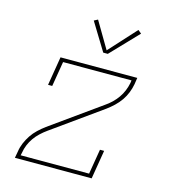

<svg xmlns="http://www.w3.org/2000/svg" viewBox="-112 -846 824 935"><g transform="rotate(15 300.0 -378.5)"><path d="M50 0 56 -33Q59 -55 68 -76.5Q77 -98 90 -117.5Q103 -137 120.5 -153.5Q138 -170 157 -184L406 -362Q424 -374 439.5 -389Q455 -404 467 -421Q479 -438 487 -457.5Q495 -477 499 -497L501 -511H156L135 -385H114L138 -530H525L520 -497Q516 -475 507.5 -453.5Q499 -432 485.5 -412.5Q472 -393 454.5 -376.5Q437 -360 418 -346L169 -168Q152 -156 136 -141Q120 -126 108 -109Q96 -92 88 -72.5Q80 -53 77 -33L74 -19H419L440 -145H461L437 0ZM333 -606 248 -745 267 -755 346 -621 470 -757 487 -743 356 -606Z"/></g></svg>

Font: Iosevka Curly Slab ThEx
Style: Italic
Weight: 100
Width: 7
Italic angle: -9°
Monospace: yes
Designer: Belleve Invis
Foundry: Belleve Invis
Version: Version 11.1.0; ttfautohint (v1.8.3)